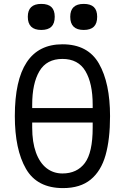

<svg xmlns="http://www.w3.org/2000/svg" viewBox="-20 -952 640 984"><path d="M56 -357Q56 -725 300 -725Q430.5 -725 487.2 -625.8Q544 -526.5 544 -357Q544 -238 521 -156.8Q498 -75.5 444.8 -31.8Q391.5 12 303 12Q170 12 113 -87Q56 -186 56 -357ZM455 -298V-324H145V-298Q145 -223.5 164.2 -170.5Q183.5 -117.5 218.5 -90.2Q253.5 -63 300 -63Q374.5 -63 414.8 -116.5Q455 -170 455 -298ZM455 -398V-415Q455 -524.5 418 -587.2Q381 -650 300 -650Q219 -650 182 -587.2Q145 -524.5 145 -415V-398ZM122.5 -866Q122.5 -932 191.5 -932Q226.5 -932 243.5 -915.8Q260.5 -899.5 260.5 -866Q260.5 -832 243.5 -815.2Q226.5 -798.5 191.5 -798.5Q122.5 -798.5 122.5 -866ZM340 -866Q340 -932 409 -932Q444 -932 461 -915.8Q478 -899.5 478 -866Q478 -832 461 -815.2Q444 -798.5 409 -798.5Q340 -798.5 340 -866Z"/></svg>

Font: JuliaMono
Style: Regular
Weight: 400
Monospace: yes
Designer: cormullion
Foundry: corm
Version: Version 0.055; ttfautohint (v1.8.4)